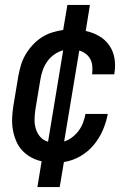

<svg xmlns="http://www.w3.org/2000/svg" viewBox="-20 -648 540 775"><path d="M131 107 148 3Q125 -2 104.5 -13.5Q84 -25 69 -41.5Q54 -58 45 -79.5Q36 -101 32 -124Q28 -147 29 -171.5Q30 -196 34 -221L54 -341Q58 -363 64.5 -385Q71 -407 83 -427.5Q95 -448 111.5 -466Q128 -484 148 -497Q168 -510 190.5 -517Q213 -524 235 -527L252 -628H343L326 -523Q355 -517 380 -502.5Q405 -488 421 -465Q437 -442 442 -413Q447 -384 442 -353Q442 -352 441.5 -350.5Q441 -349 441 -348H351Q351 -348 351.5 -349Q352 -350 352 -351Q354 -366 352.5 -381.5Q351 -397 344.5 -409.5Q338 -422 326 -431Q314 -440 300 -444L239 -77Q256 -82 271.5 -94Q287 -106 298 -121Q309 -136 315.5 -153.5Q322 -171 325 -188H415Q409 -155 395 -122.5Q381 -90 358 -62.5Q335 -35 303.5 -17Q272 1 238 6L221 107ZM174 -76 235 -445Q216 -440 199 -428Q182 -416 170.5 -399.5Q159 -383 152.5 -364.5Q146 -346 143 -327L123 -207Q120 -187 119.5 -167Q119 -147 124.5 -128.5Q130 -110 142.5 -95.5Q155 -81 174 -76Z"/></svg>

Font: Iosevka SS04 Medium Oblique
Style: Regular
Weight: 500
Italic angle: -9°
Monospace: yes
Designer: Belleve Invis
Foundry: Belleve Invis
Version: Version 19.0.0; ttfautohint (v1.8.4)